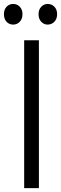

<svg xmlns="http://www.w3.org/2000/svg" viewBox="-33 -977 316 997"><path d="M35.3 -849.3Q14.5 -849.3 0.9 -864.2Q-12.6 -879 -12.6 -903.3Q-12.6 -927.3 1.1 -941.9Q14.8 -956.5 35.8 -956.5Q55.9 -956.5 69.8 -941.9Q83.8 -927.3 83.8 -903.3Q83.8 -879 69.7 -864.2Q55.6 -849.3 35.3 -849.3ZM214.2 -849.3Q194.8 -849.3 181 -864.2Q167.2 -879 167.2 -903.3Q167.2 -927.3 181.2 -941.9Q195.1 -956.5 214.4 -956.5Q235.5 -956.5 249.6 -941.9Q263.6 -927.3 263.6 -903.3Q263.6 -879 249.4 -864.2Q235.2 -849.3 214.2 -849.3ZM169 -768V0H92.5V-768Z"/></svg>

Font: Yaldevi ExtraLight
Style: Regular
Weight: 200
Designer: Sol Matas, Rajitha Manaperi, Kosala Senevirathne
Foundry: Mooniak
Version: Version 1.100